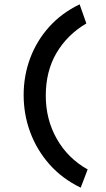

<svg xmlns="http://www.w3.org/2000/svg" viewBox="-20 -758 490 885"><path d="M352 107Q267 66 208.5 0Q150 -66 119.5 -148Q89 -230 89 -320Q89 -409 119 -489.5Q149 -570 206.5 -634Q264 -698 347 -738L378 -650Q290 -598 240.5 -514Q191 -430 191 -317Q191 -207 242 -117.5Q293 -28 384 23Z"/></svg>

Font: Inconsolata SemiCondensed Bold
Style: Regular
Weight: 700
Width: 4
Monospace: yes
Designer: Raph Levien, Cyreal, Brenton Simpson
Foundry: Raph Levien, Cyreal, Google
Version: Version 3.001; ttfautohint (v1.8.2.53-6de2)